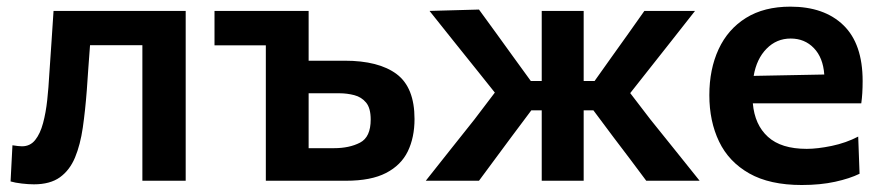

<svg xmlns="http://www.w3.org/2000/svg" viewBox="-20 -530 2587 563"><path d="M79.5 10.5Q63.5 10.5 44 8.2Q24.5 6 11 2L16.5 -104Q25 -102.5 32.5 -101.8Q40 -101 44.5 -101Q68.5 -101 83.2 -119.5Q98 -138 106.2 -168.8Q114.5 -199.5 118.5 -236.8Q122.5 -274 124.5 -311.5Q127.5 -359.5 131 -407Q134 -454 137 -498H524.5V0H397.5V-397.5H244Q241.5 -363.5 239 -330Q236.5 -296 234.5 -265Q230 -206 222.8 -155.8Q215.5 -105.5 200 -68.2Q184.5 -31 155.8 -10.2Q127 10.5 79.5 10.5Z M759.5 0V-397H609V-498H885V-352H990.5Q1090.5 -352 1143 -312.8Q1195.5 -273.5 1195.5 -181Q1195.5 -127 1175.8 -86.2Q1156 -45.5 1112 -22.8Q1068 0 994.5 0ZM885 -95.5H959.5Q1004.5 -95.5 1035.8 -111.8Q1067 -128 1067 -179.5Q1067 -213 1053.5 -229.2Q1040 -245.5 1018.8 -251Q997.5 -256.5 975.5 -256.5H885Z M1228.5 0Q1264 -45 1299.8 -90Q1335.5 -135 1371 -179.5L1431 -258.5L1381.5 -320.5Q1345.5 -365 1310.5 -409Q1275.5 -453 1239.5 -498L1384.5 -502Q1409.5 -467.5 1434 -434Q1458.5 -400 1483.5 -365.5L1536.5 -292.5H1568.5V-498H1691.5V-292.5H1723.5L1775 -365Q1798.5 -398 1822.5 -431.5Q1846.5 -465 1869.5 -498H2018Q1982.5 -453 1948 -409Q1913 -365 1878.5 -321L1828 -257L1887 -180Q1923 -135.5 1959.2 -90.2Q1995.5 -45 2031.5 0H1875Q1850.5 -33 1827 -64.2Q1803.5 -95.5 1779 -127.5L1720 -206.5H1691.5V0H1568.5V-206.5H1538L1478.5 -127Q1455 -95 1431.5 -63.5Q1408 -32 1384.5 0Z M2331 12.5Q2237 12.5 2177 -21.5Q2117 -55.5 2088.5 -115Q2060 -174.5 2060 -251Q2060 -327 2087.2 -385.8Q2114.5 -444.5 2167.5 -477.5Q2220.5 -510.5 2297.5 -510.5Q2397 -510.5 2453.2 -456Q2509.5 -401.5 2509.5 -292.5Q2509.5 -254.5 2505.5 -227H2187.5Q2193 -164 2231.8 -128.8Q2270.5 -93.5 2345.5 -93.5Q2377 -93.5 2419 -102.2Q2461 -111 2496.5 -129.5L2500.5 -20.5Q2472 -6.5 2428.8 3Q2385.5 12.5 2331 12.5ZM2298.5 -417Q2257 -417 2227.8 -387.2Q2198.5 -357.5 2190 -307.5L2397 -311.5Q2393.5 -361 2366.5 -389Q2339.5 -417 2298.5 -417Z"/></svg>

Font: Heraclito SemiBold
Style: Regular
Weight: 600
Designer: Kostas Bartsokas (font) & Cristiano Sobral (main changes)
Foundry: Kostas Bartsokas (font) & Cristiano Sobral (main changes)
Version: Version 1.00;July 8, 2020;FontCreator 13.0.0.2655 64-bit